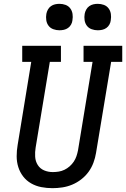

<svg xmlns="http://www.w3.org/2000/svg" viewBox="-20 -974 658 1002"><path d="M254 8Q224 8 195.5 2.5Q167 -3 142.5 -17Q118 -31 101 -53Q84 -75 75.5 -102Q67 -129 67 -158.5Q67 -188 72 -217L143 -651H96V-735H298V-651H240L166 -204Q162 -180 163.5 -156Q165 -132 177 -113Q189 -94 210 -85Q231 -76 255 -76Q255 -76 255.5 -76Q256 -76 256 -76Q271 -76 286.5 -78.5Q302 -81 316.5 -88Q331 -95 343.5 -106Q356 -117 365 -130.5Q374 -144 379 -159Q384 -174 387 -189L463 -651H416V-735H618V-651H560L481 -175Q477 -150 467.5 -124.5Q458 -99 442 -77Q426 -55 404 -38Q382 -21 357 -10.5Q332 0 305.5 4Q279 8 254 8ZM490 -816Q474 -816 458.5 -821.5Q443 -827 433.5 -839.5Q424 -852 421.5 -868.5Q419 -885 422 -902Q424 -913 430 -924Q436 -935 446 -942Q456 -949 467.5 -951.5Q479 -954 490 -954Q507 -954 522 -948.5Q537 -943 546.5 -930.5Q556 -918 558.5 -901.5Q561 -885 558 -868Q557 -857 551 -846Q545 -835 535 -828Q525 -821 513.5 -818.5Q502 -816 490 -816ZM290 -816Q274 -816 258.5 -821.5Q243 -827 233.5 -839.5Q224 -852 221.5 -868.5Q219 -885 222 -902Q224 -913 230 -924Q236 -935 246 -942Q256 -949 267.5 -951.5Q279 -954 290 -954Q307 -954 322 -948.5Q337 -943 346.5 -930.5Q356 -918 358.5 -901.5Q361 -885 358 -868Q357 -857 351 -846Q345 -835 335 -828Q325 -821 313.5 -818.5Q302 -816 290 -816Z"/></svg>

Font: Iosevka Slab MdExObl
Style: Regular
Weight: 500
Width: 7
Italic angle: -9°
Monospace: yes
Designer: Belleve Invis
Foundry: Belleve Invis
Version: Version 11.1.1; ttfautohint (v1.8.3)